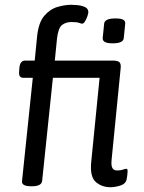

<svg xmlns="http://www.w3.org/2000/svg" viewBox="-20 -776 603 802"><path d="M441 6Q405 6 380 -16Q355 -38 361 -99L396 -451H201L156 -20Q153 2 114 2H110Q69 2 72 -20L117 -451H77Q57 -451 60 -478L61 -493Q64 -523 85 -523H125L135 -624Q141 -682 165 -710Q189 -738 220 -747Q251 -756 278 -756Q287 -756 304 -754.5Q321 -753 335 -746.5Q349 -740 349 -725Q349 -720 345 -708Q341 -696 335 -686.5Q329 -677 323 -677Q320 -677 310.5 -680.5Q301 -684 278 -684Q255 -684 239 -671.5Q223 -659 218 -614L209 -523H450Q471 -523 478.5 -516.5Q486 -510 484 -491L446 -107Q444 -84 449.5 -74Q455 -64 470 -64Q484 -64 493.5 -67.5Q503 -71 507 -71Q513 -71 513 -63Q513 -62 512.5 -53Q512 -44 509 -27Q505 -8 483 -1Q461 6 441 6ZM451 -595Q427 -595 417.5 -601Q408 -607 409 -617L415 -677Q417 -699 462 -699Q486 -699 495 -693.5Q504 -688 503 -677L497 -617Q495 -595 451 -595Z"/></svg>

Font: Asap
Style: Italic
Weight: 400
Italic angle: -6°
Designer: Pablo Cosgaya
Foundry: Omnibus-Type
Version: Version 3.001; ttfautohint (v1.8.3)